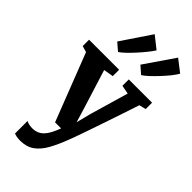

<svg xmlns="http://www.w3.org/2000/svg" viewBox="-346 -966 1292 1292"><g transform="rotate(45 300.0 -320.5)"><path d="M152.5 253.5Q133.5 253.5 118.5 250.8Q103.5 248 93.5 243.5V124Q100.5 129 116.2 133Q132 137 149.5 137Q175 137 195.2 128.8Q215.5 120.5 231.8 103.8Q248 87 261.8 61Q275.5 35 288.5 0H231L44 -481.5L-0.5 -494.5V-555H285.5V-494.5L215.5 -482.5L300.5 -210.5L333 -103L360.5 -211L439.5 -482.5L377.5 -494.5V-555H599V-494.5L550.5 -482.5Q530 -420 507.5 -353.2Q485 -286.5 463.8 -224Q442.5 -161.5 424.8 -110.2Q407 -59 395.2 -26.2Q383.5 6.5 380.5 13Q351.5 90 321.2 143.8Q291 197.5 250.8 225.5Q210.5 253.5 152.5 253.5ZM415 -634.5 362.5 -680.5 508.5 -893.5 594.5 -827Q585 -808.5 562.8 -780.5Q540.5 -752.5 512.8 -722.8Q485 -693 459.2 -669Q433.5 -645 416 -634.5ZM195.5 -634.5 142 -680.5 285.5 -893.5 371.5 -825.5Q359.5 -806 337 -778Q314.5 -750 288 -720.8Q261.5 -691.5 237 -668.2Q212.5 -645 196 -634.5Z"/></g></svg>

Font: Merriweather 20pt ExtraBold
Style: Regular
Weight: 800
Version: Version 2.100